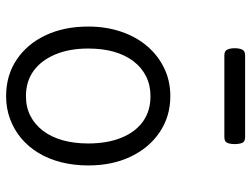

<svg xmlns="http://www.w3.org/2000/svg" viewBox="-117 -687 823 629"><g transform="rotate(90 294.5 -372.5)"><path d="M295 19Q227 19 175.5 -15.5Q124 -50 95.5 -110.5Q67 -171 67 -250Q67 -309 84 -358.5Q101 -408 131.5 -443.5Q162 -479 203.5 -499Q245 -519 295 -519Q361 -519 412.5 -484.5Q464 -450 493 -389.5Q522 -329 522 -250Q522 -203 511.5 -161.5Q501 -120 481 -87Q461 -54 433 -30.5Q405 -7 370 6Q335 19 295 19ZM295 -46Q331 -46 359.5 -60.5Q388 -75 408.5 -102Q429 -129 439.5 -166.5Q450 -204 450 -250Q450 -312 431.5 -358Q413 -404 378.5 -429Q344 -454 295 -454Q259 -454 230 -439.5Q201 -425 180.5 -398Q160 -371 149.5 -334Q139 -297 139 -250Q139 -189 158 -143Q177 -97 211.5 -71.5Q246 -46 295 -46ZM161 -696Q147 -696 142.5 -705.5Q138 -715 138 -730Q138 -745 142.5 -754.5Q147 -764 161 -764H429Q444 -764 448 -754.5Q452 -745 452 -730Q452 -715 448 -705.5Q444 -696 429 -696Z"/></g></svg>

Font: Playwrite BE WAL Light
Style: Regular
Weight: 300
Version: Version 1.002